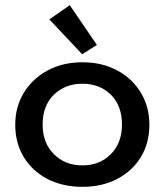

<svg xmlns="http://www.w3.org/2000/svg" viewBox="-20 -714 640 743"><path d="M299 9Q223 9 164.5 -21Q106 -51 72.5 -105.5Q39 -160 39 -231Q39 -301 72.5 -355.5Q106 -410 164.5 -441.5Q223 -473 299 -473Q375 -473 433.5 -441.5Q492 -410 525 -355.5Q558 -301 558 -231Q558 -160 525 -106Q492 -52 433.5 -21.5Q375 9 299 9ZM299 -74Q366 -74 409 -117.5Q452 -161 452 -232Q452 -305 409 -347.5Q366 -390 299 -390Q232 -390 188.5 -347.5Q145 -305 145 -232Q145 -161 188.5 -117.5Q232 -74 299 -74ZM298 -504 171 -639 250 -694 355 -540Z"/></svg>

Font: Inconsolata Expanded SemiBold
Style: Regular
Weight: 600
Width: 7
Monospace: yes
Designer: Raph Levien, Cyreal, Brenton Simpson
Foundry: Raph Levien, Cyreal, Google
Version: Version 3.001; ttfautohint (v1.8.2.53-6de2)